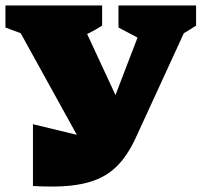

<svg xmlns="http://www.w3.org/2000/svg" viewBox="-43 -680 740 705"><path d="M78 3V-224L239 -185L33 -558L-23 -579V-660H332V-586Q306 -569 277 -555L381 -331L462 -542L392 -579V-660H677V-586Q654 -571 632 -558L455 -173Q425 -108 385.5 -69Q346 -30 288.5 -12.5Q231 5 147 5Q131 5 113.5 4.5Q96 4 78 3Z"/></svg>

Font: Piazzolla SC Black
Style: Regular
Weight: 900
Designer: Juan Pablo del Peral
Foundry: Huerta Tipografica
Version: Version 1.330